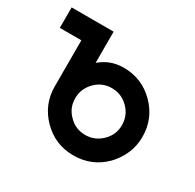

<svg xmlns="http://www.w3.org/2000/svg" viewBox="-119 -630 785 772"><g transform="rotate(30 274.0 -244.0)"><path d="M308 -300Q353 -300 385 -268Q417 -236 417 -191Q417 -146 385 -115Q353 -83 308 -83Q263 -83 232 -115Q200 -146 200 -191Q200 -236 232 -268Q263 -300 308 -300ZM308 -395Q277 -395 250 -385Q223 -375 200 -355V-500H5V-405H105V-191Q105 -107 165 -47Q224 12 308 12Q393 12 452 -47Q481 -77 496.5 -113.5Q512 -150 512 -191Q512 -276 452 -336Q393 -395 308 -395Z"/></g></svg>

Font: Unageo
Style: Medium
Weight: 500
Designer: Richard Sepsi
Foundry: Richard Sepsi
Version: Version 2.000